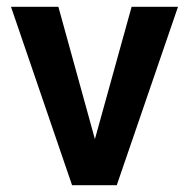

<svg xmlns="http://www.w3.org/2000/svg" viewBox="-20 -542 553 562"><path d="M321.8 0H190.9L12.2 -522H150.9L257.8 -134.8L365.2 -522H501Z"/></svg>

Font: Standard
Style: Bold
Weight: 400
Designer: Bryce Wilner
Version: Version 2.000;PS 2.0;hotconv 16.6.51;makeotf.lib2.5.65220 DE